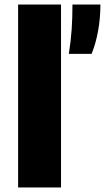

<svg xmlns="http://www.w3.org/2000/svg" viewBox="-20 -828 464 848"><path d="M60 0V-808H249.5V0ZM284 -590Q293 -647 296.5 -698Q300 -749 300 -808H423.5Q423.5 -747 413 -690.2Q402.5 -633.5 384.5 -590Z"/></svg>

Font: Encode Sans Semi Expanded ExtraBold
Style: Regular
Weight: 800
Width: 6
Designer: Multiple Designers
Foundry: Impallari Type
Version: Version 3.000; ttfautohint (v1.8.3) -l 8 -r 50 -G 200 -x 14 